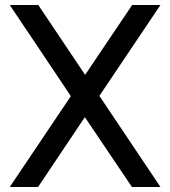

<svg xmlns="http://www.w3.org/2000/svg" viewBox="-20 -747 680 767"><path d="M19 -727H133L320 -448L508 -727H621L377 -364L621 0H507L319 -279L132 0H19L263 -363Z"/></svg>

Font: BM YEONSUNG
Style: Regular
Weight: 400
Designer: Bongjin Kim; Myungsoo Han; Jaehyun Keum; Jihee Min; Dokyung Lee; Chorong Kim; Jooyeon Kang; Sang-a Kim;
Foundry: Sandoll Communications Inc.
Version: Version 1.000;PS 1;hotconv 16.6.51;makeotf.lib2.5.65220